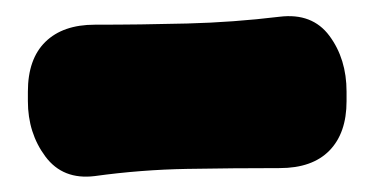

<svg xmlns="http://www.w3.org/2000/svg" viewBox="-20 -376 469 241"><path d="M415 -249Q415 -209 393.5 -187Q372 -165 331 -165Q273 -165 215 -164Q157 -163 99 -155Q59 -150 37 -179.5Q15 -209 15 -249V-261Q15 -302 37 -323.5Q59 -345 99 -345Q157 -345 215 -346.5Q273 -348 331 -355Q372 -360 393.5 -331Q415 -302 415 -261Z"/></svg>

Font: Winky Sans Black
Style: Regular
Weight: 900
Designer: Simon Atzbach
Foundry: typofactur
Version: Version 1.205